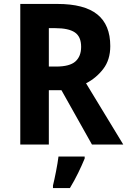

<svg xmlns="http://www.w3.org/2000/svg" viewBox="-20 -734 647 975"><path d="M271 -714Q408 -714 474 -661Q540 -608 540 -500Q540 -430 504 -383.5Q468 -337 417 -311L606 0H447L292 -276H228V0H83V-714ZM261 -591H228V-396H265Q334 -396 363 -422Q392 -448 392 -496Q392 -548 360 -569.5Q328 -591 261 -591ZM410 71Q396 105 377 144Q358 183 335 221H249V208Q256 180 264.5 136.5Q273 93 277 61H410Z"/></svg>

Font: Noto Sans Gurmukhi UI SemiCondensed
Style: Bold
Weight: 700
Width: 4
Designer: Jelle Bosma - Monotype Design Team
Foundry: Monotype Imaging Inc.
Version: Version 2.004; ttfautohint (v1.8.4.7-5d5b)